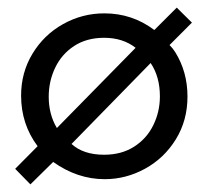

<svg xmlns="http://www.w3.org/2000/svg" viewBox="-20 -460 549 506"><path d="M79.1 -74.7Q35.6 -132.8 35.6 -208Q35.6 -269 65.7 -318.6Q95.7 -368.2 146.2 -396.5Q196.8 -424.8 254.9 -424.8Q328.6 -424.8 386.7 -380.9L445.8 -439.9L485.8 -400.4L426.8 -341.3Q436 -332 441.4 -323.2Q474.1 -271 474.1 -205.6Q474.1 -142.6 443.4 -92.8Q412.6 -43 362.3 -15.4Q312 12.2 255.9 12.2Q184.1 12.2 120.1 -33.2L60.1 25.9L20 -15.1ZM254.4 -52.2Q300.3 -52.2 333.5 -73.5Q366.7 -94.7 384 -130.1Q401.4 -165.5 401.4 -206.1Q401.4 -257.8 377 -293.9L168.5 -80.6Q199.7 -52.2 254.4 -52.2ZM129.9 -122.6 337.4 -334Q303.7 -360.4 254.4 -360.4Q208.5 -360.4 175.5 -338.9Q142.6 -317.4 125.5 -281.7Q108.4 -246.1 108.4 -205.1Q108.4 -158.7 129.9 -122.6Z"/></svg>

Font: NMS Futura Pro Book
Style: Regular
Weight: 400
Designer: Blend3rman
Version: Version 0.1